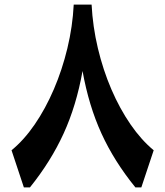

<svg xmlns="http://www.w3.org/2000/svg" viewBox="-20 -809 713 829"><path d="M298.3 -789.1H375.5Q380.4 -694.3 402.6 -600.8Q424.8 -507.3 460.9 -423.3Q497.1 -339.4 543.7 -271.7Q590.3 -204.1 643.6 -160.2L590.3 0H564.5Q473.1 -112.3 418.2 -232.4Q363.3 -352.5 336.4 -502.4Q309.6 -352.5 254.6 -232.4Q199.7 -112.3 109.4 0H83L29.8 -160.2Q83.5 -204.1 129.9 -271.7Q176.3 -339.4 212.4 -423.3Q248.5 -507.3 271 -600.8Q293.5 -694.3 298.3 -789.1Z"/></svg>

Font: Pinar-DS3-FD Bold
Style: Regular
Weight: 700
Designer: Amin Abedi
Version: Version 3.000